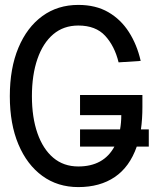

<svg xmlns="http://www.w3.org/2000/svg" viewBox="-20 -746 640 782"><path d="M299 16Q215 16 152.5 -29.5Q90 -75 55 -158Q20 -241 20 -354Q20 -468 55 -551.5Q90 -635 152.5 -680.5Q215 -726 299 -726Q370 -726 421 -696.5Q472 -667 505 -615.5Q538 -564 553 -498L463 -492Q447 -558 408.5 -600Q370 -642 299 -642Q239 -642 197 -606.5Q155 -571 132.5 -506Q110 -441 110 -354Q110 -268 132.5 -203.5Q155 -139 197 -103.5Q239 -68 299 -68Q402 -68 446 -149H306V-219H469Q474 -246 474 -277H306V-359H560V-310Q560 -261 554 -219H586V-149H537Q508 -66 447.5 -25Q387 16 299 16Z"/></svg>

Font: Geist Mono
Style: Regular
Weight: 400
Monospace: yes
Designer: Basement.studio, Andrés Briganti, Mateo Zaragoza
Foundry: Basement.studio, Vercel, Andrés Briganti, Guido Ferreyra, Mateo Zaragoza
Version: Version 1.500; ttfautohint (v1.8.4.7-5d5b)